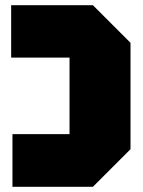

<svg xmlns="http://www.w3.org/2000/svg" viewBox="-20 -720 553 740"><path d="M483 -555V-145L338 0H28V-203H248V-498H23V-700H338Z"/></svg>

Font: Tektur SemiCondensed Black
Style: Regular
Weight: 900
Width: 4
Designer: Adam Jagosz
Foundry: Adam Jagosz
Version: Version 1.005;gftools[0.9.30]